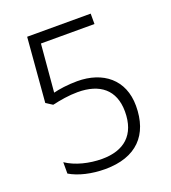

<svg xmlns="http://www.w3.org/2000/svg" viewBox="-133 -812 817 920"><g transform="rotate(-20 275.5 -352.0)"><path d="M246 10C406 10 488 -77 488 -225C488 -359 394 -432 263 -432C214 -432 169 -425 141 -418L162 -661H435V-714H111L84 -386L117 -365C157 -374 202 -382 247 -382C360 -382 429 -328 429 -217C429 -98 361 -41 249 -41C184 -41 115 -58 68 -90V-32C113 -5 179 10 246 10Z"/></g></svg>

Font: Noto Sans Bengali Light
Style: Regular
Weight: 300
Designer: Jelle Bosma - Monotype Design Team
Foundry: Monotype Imaging Inc.
Version: Version 2.003